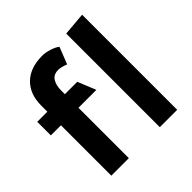

<svg xmlns="http://www.w3.org/2000/svg" viewBox="-184 -857 1008 1008"><g transform="rotate(-45 319.5 -353.0)"><path d="M6 0ZM81 -521Q81 -605 130.5 -653.5Q180 -702 270 -702Q293 -702 322 -693Q351 -684 367 -671L330 -577Q315 -583 301.5 -586.5Q288 -590 276 -590Q242 -590 226.5 -565.5Q211 -541 211 -503V-475H303L344 -374H211V0H81V-374H6V-475H81ZM570 -706V0H441V-695Z"/></g></svg>

Font: Palanquin
Style: Bold
Weight: 700
Designer: Pria Ravichandran
Version: Version 1.0.4